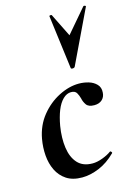

<svg xmlns="http://www.w3.org/2000/svg" viewBox="-114 -791 603 864"><g transform="rotate(-15 187.0 -359.0)"><path d="M160 13Q115 13 86.5 -6Q58 -25 43 -56Q28 -87 25 -125Q22 -163 29 -202Q40 -262 75.5 -306Q111 -350 159 -374.5Q207 -399 253 -399Q276 -399 298 -392.5Q320 -386 334.5 -371Q349 -356 347 -332Q346 -312 332.5 -299.5Q319 -287 296 -287Q269 -287 259 -301.5Q249 -316 246 -332Q242 -347 235 -359Q228 -371 209 -371Q189 -371 171.5 -354Q154 -337 142 -307Q130 -277 123 -237Q114 -182 120.5 -136Q127 -90 151.5 -63Q176 -36 221 -36Q242 -36 267.5 -45.5Q293 -55 309 -67Q311 -69 315 -65Q319 -61 317 -58Q280 -21 238.5 -4Q197 13 160 13ZM236 -477 204 -726Q204 -729 209.5 -729.5Q215 -730 216 -727L269 -620L363 -730Q365 -732 370 -730.5Q375 -729 374 -726L255 -477Q252 -472 244 -472Q236 -472 236 -477Z"/></g></svg>

Font: Cormorant Garamond Light
Style: Italic
Weight: 300
Italic angle: -10°
Designer: Christian Thalmann (Catharsis Fonts)
Foundry: Catharsis Fonts
Version: Version 4.001